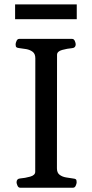

<svg xmlns="http://www.w3.org/2000/svg" viewBox="-20 -874 430 894"><path d="M73.7 0Q65.4 0 61.3 -9.8Q57.1 -19.5 57.1 -24.9Q57.1 -41.5 73.2 -43Q96.7 -44.9 120.4 -51.5Q144 -58.1 144 -74.2L144.5 -602.5Q144.5 -623.5 132.1 -632.8Q119.6 -642.1 102.5 -645.3Q85.4 -648.4 70.3 -649.9Q60.1 -650.9 56.4 -654.1Q52.7 -657.2 52.7 -668Q52.7 -673.3 56.9 -683.1Q61 -692.9 69.3 -692.9H315.9Q324.2 -692.9 328.4 -683.1Q332.5 -673.3 332.5 -668Q332.5 -651.4 316.4 -649.9Q293 -647.9 269.3 -641.4Q245.6 -634.8 245.6 -618.7L245.1 -90.3Q245.1 -69.3 257.6 -60.1Q270 -50.8 287.4 -47.9Q304.7 -44.9 319.3 -43Q329.6 -42 333.3 -39.1Q336.9 -36.1 336.9 -24.9Q336.9 -19.5 332.8 -9.8Q328.6 0 320.3 0ZM50.3 -784.7V-853.5H337.4V-784.7Z"/></svg>

Font: Gelasio
Style: Regular
Weight: 400
Designer: Eben Sorkin
Foundry: Eben Sorkin
Version: Version 1.008